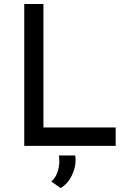

<svg xmlns="http://www.w3.org/2000/svg" viewBox="-20 -743 661 978"><path d="M201.2 -722.7V-93.8H569.3V0H103.5V-722.7ZM241.2 181.6Q260.7 166 271.5 137.2Q282.2 108.4 282.2 77.1Q282.2 67.4 280.3 48.8H363.3Q365.2 62.5 365.2 70.3Q365.2 111.3 345.2 152.3Q325.2 193.4 289.1 214.8Z"/></svg>

Font: Josefin Sans CFJ
Style: Regular
Weight: 400
Designer: Santiago Orozco
Foundry: Typemade
Version: Version 2.000